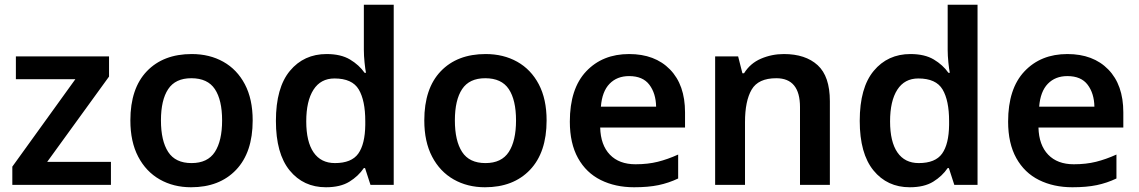

<svg xmlns="http://www.w3.org/2000/svg" viewBox="-20 -780 4805 810"><path d="M448 0H32V-77L298 -446H47V-542H440V-457L179 -97H448Z M1046 -272Q1046 -137 976 -63.5Q906 10 786 10Q712 10 654 -23Q596 -56 563 -119Q530 -182 530 -272Q530 -407 599.5 -479.5Q669 -552 789 -552Q864 -552 922 -519.5Q980 -487 1013 -424.5Q1046 -362 1046 -272ZM659 -272Q659 -186 689.5 -139Q720 -92 788 -92Q856 -92 886.5 -139Q917 -186 917 -272Q917 -358 886.5 -404Q856 -450 787 -450Q720 -450 689.5 -404Q659 -358 659 -272Z M1355 10Q1260 10 1202 -61Q1144 -132 1144 -270Q1144 -410 1203 -481Q1262 -552 1358 -552Q1418 -552 1456.5 -529Q1495 -506 1518 -473H1524Q1521 -487 1518 -516Q1515 -545 1515 -570V-760H1641V0H1543L1520 -71H1515Q1492 -37 1454 -13.5Q1416 10 1355 10ZM1393 -92Q1463 -92 1491.5 -132Q1520 -172 1521 -253V-269Q1521 -356 1493.5 -402.5Q1466 -449 1391 -449Q1333 -449 1302.5 -401.5Q1272 -354 1272 -268Q1272 -182 1303 -137Q1334 -92 1393 -92Z M2286 -272Q2286 -137 2216 -63.5Q2146 10 2026 10Q1952 10 1894 -23Q1836 -56 1803 -119Q1770 -182 1770 -272Q1770 -407 1839.5 -479.5Q1909 -552 2029 -552Q2104 -552 2162 -519.5Q2220 -487 2253 -424.5Q2286 -362 2286 -272ZM1899 -272Q1899 -186 1929.5 -139Q1960 -92 2028 -92Q2096 -92 2126.5 -139Q2157 -186 2157 -272Q2157 -358 2126.5 -404Q2096 -450 2027 -450Q1960 -450 1929.5 -404Q1899 -358 1899 -272Z M2634 -552Q2743 -552 2806.5 -487Q2870 -422 2870 -306V-242H2512Q2514 -168 2553 -127.5Q2592 -87 2661 -87Q2713 -87 2755 -97.5Q2797 -108 2841 -128V-27Q2801 -8 2758 1Q2715 10 2655 10Q2576 10 2514.5 -20.5Q2453 -51 2418.5 -113Q2384 -175 2384 -267Q2384 -406 2453 -479Q2522 -552 2634 -552ZM2634 -459Q2583 -459 2551.5 -426.5Q2520 -394 2515 -330H2748Q2747 -386 2719.5 -422.5Q2692 -459 2634 -459Z M3287 -552Q3378 -552 3429.5 -505Q3481 -458 3481 -353V0H3355V-328Q3355 -450 3255 -450Q3179 -450 3151 -402Q3123 -354 3123 -265V0H2997V-542H3094L3112 -471H3119Q3145 -513 3190.5 -532.5Q3236 -552 3287 -552Z M3818 10Q3723 10 3665 -61Q3607 -132 3607 -270Q3607 -410 3666 -481Q3725 -552 3821 -552Q3881 -552 3919.5 -529Q3958 -506 3981 -473H3987Q3984 -487 3981 -516Q3978 -545 3978 -570V-760H4104V0H4006L3983 -71H3978Q3955 -37 3917 -13.5Q3879 10 3818 10ZM3856 -92Q3926 -92 3954.5 -132Q3983 -172 3984 -253V-269Q3984 -356 3956.5 -402.5Q3929 -449 3854 -449Q3796 -449 3765.5 -401.5Q3735 -354 3735 -268Q3735 -182 3766 -137Q3797 -92 3856 -92Z M4483 -552Q4592 -552 4655.5 -487Q4719 -422 4719 -306V-242H4361Q4363 -168 4402 -127.5Q4441 -87 4510 -87Q4562 -87 4604 -97.5Q4646 -108 4690 -128V-27Q4650 -8 4607 1Q4564 10 4504 10Q4425 10 4363.5 -20.5Q4302 -51 4267.5 -113Q4233 -175 4233 -267Q4233 -406 4302 -479Q4371 -552 4483 -552ZM4483 -459Q4432 -459 4400.5 -426.5Q4369 -394 4364 -330H4597Q4596 -386 4568.5 -422.5Q4541 -459 4483 -459Z"/></svg>

Font: Noto Sans Sinhala UI SemiBold
Style: Regular
Weight: 600
Designer: Jelle Bosma - Monotype Design Team
Foundry: Monotype Imaging Inc.
Version: Version 2.006; ttfautohint (v1.8.4.7-5d5b)